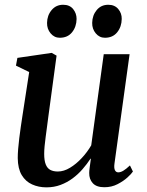

<svg xmlns="http://www.w3.org/2000/svg" viewBox="-20 -776 616 806"><path d="M175 10.5Q142 10.5 114.8 -1.8Q87.5 -14 71.2 -41Q55 -68 54.5 -112.5Q54.5 -129 56.2 -150.8Q58 -172.5 61 -197Q64 -221.5 67.5 -245.2Q71 -269 74 -288.5L102.5 -473.5L47 -500.5L53 -533L197 -554L217.5 -542.5L183 -287Q180.5 -266.5 177.5 -244.8Q174.5 -223 171.8 -202Q169 -181 167.2 -162.5Q165.5 -144 165.5 -130Q165.5 -102 172 -85.8Q178.5 -69.5 191.2 -62.8Q204 -56 223 -56Q248 -56 274 -71.8Q300 -87.5 323.2 -112.5Q346.5 -137.5 363 -166L415.5 -548.5H524L460.5 -89Q458 -70.5 462.5 -61.5Q467 -52.5 476.5 -52.5Q486 -52.5 497.5 -59.2Q509 -66 525.5 -81.5L538 -56Q532 -46.5 515 -31Q498 -15.5 473.2 -2.8Q448.5 10 418 10Q385 10 369.5 -7Q354 -24 354.5 -50Q354.5 -53 355 -59.8Q355.5 -66.5 356.8 -75.2Q358 -84 359.2 -93Q360.5 -102 361.5 -109.5L360 -110Q345 -87 326.2 -65.5Q307.5 -44 284.5 -27Q261.5 -10 234.2 0.2Q207 10.5 175 10.5ZM231 -617.5Q208 -617.5 192.5 -636Q177 -654.5 177.5 -680Q178 -711.5 196.8 -733.8Q215.5 -756 245 -756Q272.5 -756 287 -738Q301.5 -720 301.5 -696.5Q301 -663.5 282.5 -640.5Q264 -617.5 231 -617.5ZM420.5 -617.5Q397.5 -617.5 382 -636Q366.5 -654.5 367 -680Q367.5 -711.5 386 -733.8Q404.5 -756 434.5 -756Q461.5 -756 476.5 -738Q491.5 -720 491 -696.5Q490.5 -663.5 472 -640.5Q453.5 -617.5 420.5 -617.5Z"/></svg>

Font: Merriweather 48pt Medium
Style: Italic
Weight: 500
Italic angle: -7.8°
Version: Version 2.101